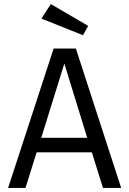

<svg xmlns="http://www.w3.org/2000/svg" viewBox="-20 -929 640 949"><path d="M161 -176 106 0H20L245 -689H355L579 0H489L434 -176ZM411 -248 298 -615 184 -248ZM416 -801 390 -755 185 -837 231 -909Z"/></svg>

Font: FiraDG Mono
Style: Regular
Weight: 400
Designer: Carrois Corporate & Edenspiekermann AG
Foundry: Carrois Corporate GbR & Edenspiekermann AG
Version: Version 3.206